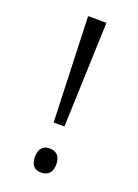

<svg xmlns="http://www.w3.org/2000/svg" viewBox="-122 -661 516 718"><g transform="rotate(20 136.5 -302.0)"><path d="M101 -607 116 -189H159L174 -607ZM135 3C165 3 179 -15 179 -45C179 -75 165 -93 135 -93C108 -93 94 -75 94 -45C94 -13 109 3 135 3Z"/></g></svg>

Font: Noto Sans Syriac Light
Style: Regular
Weight: 300
Designer: Patrick Giasson and the Monotype Design Team
Foundry: Monotype Imaging Inc.
Version: Version 3.000